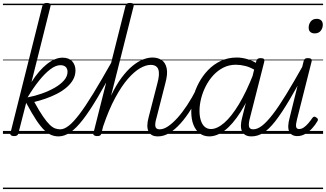

<svg xmlns="http://www.w3.org/2000/svg" viewBox="-20 -910 2216 1305"><path d="M377 17Q353 17 330 8Q307 -1 282 -24.5Q257 -48 227 -93Q197 -138 158 -211L105 -4Q103 6 96 10.5Q89 15 76 15Q63 15 55.5 10Q48 5 51 -6L268 -870Q271 -881 278 -885.5Q285 -890 298 -890Q309 -890 315 -887.5Q321 -885 323 -880Q325 -875 323 -867L194 -352Q244 -431 299 -474.5Q354 -518 405 -518Q449 -518 471 -493Q493 -468 493 -432Q493 -397 476.5 -368Q460 -339 431.5 -315Q403 -291 367 -272.5Q331 -254 291 -240Q251 -226 213 -217Q247 -155 273 -117.5Q299 -80 318.5 -61.5Q338 -43 355 -37Q372 -31 389 -31Q399 -31 403.5 -23.5Q408 -16 406 -7Q404 2 397 9.5Q390 17 377 17ZM167 -248Q216 -257 264 -274Q312 -291 351.5 -313.5Q391 -336 415 -363.5Q439 -391 439 -422Q439 -443 426.5 -455Q414 -467 390 -467Q359 -467 322 -439Q285 -411 246 -362.5Q207 -314 168 -249ZM0 365H540V375H0ZM0 -20H540V0H0ZM0 -505H540V-500H0ZM0 -885H540V-875H0Z M378 17Q367 17 362 9.5Q357 2 358 -7Q359 -16 367.5 -23.5Q376 -31 390 -31Q416 -31 447.5 -55.5Q479 -80 520 -134Q561 -188 614.5 -275.5Q668 -363 739 -489Q744 -500 753 -499Q762 -498 768 -491Q774 -484 769 -474Q699 -341 643.5 -247.5Q588 -154 542.5 -95.5Q497 -37 457 -10Q417 17 378 17ZM540 365V375ZM540 -20V0ZM540 -505V-500ZM540 -885V-875Z M1053 17Q1028 17 1012.5 8Q997 -1 989 -18Q981 -35 981.5 -58.5Q982 -82 990 -112L1050 -345Q1067 -407 1056 -438Q1045 -469 1004 -469Q972 -469 932.5 -446.5Q893 -424 850 -375Q807 -326 763.5 -246Q720 -166 681 -51L669 -4Q667 6 661 10.5Q655 15 640 15Q628 15 620 10Q612 5 615 -5L833 -870Q836 -881 842.5 -885.5Q849 -890 863 -890Q879 -890 885 -884.5Q891 -879 888 -867L735 -260Q769 -332 806 -381.5Q843 -431 880 -461.5Q917 -492 951.5 -505.5Q986 -519 1016 -519Q1053 -519 1079 -501.5Q1105 -484 1113 -445.5Q1121 -407 1104 -345L1045 -114Q1032 -71 1036 -51Q1040 -31 1065 -31Q1076 -31 1081 -23.5Q1086 -16 1085 -7Q1084 2 1076 9.5Q1068 17 1053 17ZM540 365H1216V375H540ZM540 -20H1216V0H540ZM540 -505H1216V-500H540ZM540 -885H1216V-875H540Z M1054 17Q1043 17 1038 9.5Q1033 2 1034 -7Q1035 -16 1043.5 -23.5Q1052 -31 1066 -31Q1092 -31 1122.5 -51.5Q1153 -72 1186 -108.5Q1219 -145 1252 -195Q1285 -245 1316 -306Q1321 -315 1329.5 -314.5Q1338 -314 1344 -307.5Q1350 -301 1346 -292Q1314 -225 1279 -168.5Q1244 -112 1206.5 -70.5Q1169 -29 1131 -6Q1093 17 1054 17ZM1216 365V375ZM1216 -20V0ZM1216 -505V-500ZM1216 -885V-875Z M1402 17Q1365 17 1337.5 -3.5Q1310 -24 1295 -61.5Q1280 -99 1280 -151Q1280 -197 1293 -248Q1306 -299 1331.5 -347Q1357 -395 1394.5 -434Q1432 -473 1481 -496Q1530 -519 1589 -519Q1626 -519 1664.5 -507Q1703 -495 1737 -472L1726 -426Q1683 -453 1648 -461.5Q1613 -470 1583 -470Q1537 -470 1498.5 -450.5Q1460 -431 1430 -398.5Q1400 -366 1379 -325Q1358 -284 1347 -240.5Q1336 -197 1336 -156Q1336 -121 1344.5 -93Q1353 -65 1370.5 -49Q1388 -33 1414 -33Q1455 -33 1503.5 -74.5Q1552 -116 1603 -200Q1654 -284 1703 -409L1721 -365Q1669 -233 1615 -148.5Q1561 -64 1507.5 -23.5Q1454 17 1402 17ZM1689 17Q1664 17 1648.5 8Q1633 -1 1625 -17.5Q1617 -34 1617.5 -58Q1618 -82 1626 -111L1722 -495Q1725 -506 1732 -510.5Q1739 -515 1752 -515Q1769 -515 1774 -508.5Q1779 -502 1776 -490L1680 -113Q1668 -69 1672.5 -50Q1677 -31 1701 -31Q1711 -31 1715.5 -23.5Q1720 -16 1718.5 -7Q1717 2 1710 9.5Q1703 17 1689 17ZM1216 365H1851V375H1216ZM1216 -20H1851V0H1216ZM1216 -505H1851V-500H1216ZM1216 -885H1851V-875H1216Z M1689 17Q1678 17 1673 9.5Q1668 2 1669 -7Q1670 -16 1678.5 -23.5Q1687 -31 1701 -31Q1729 -31 1760.5 -55Q1792 -79 1832.5 -131Q1873 -183 1925 -268Q1977 -353 2046 -476Q2051 -486 2060 -485.5Q2069 -485 2075 -478Q2081 -471 2076 -461Q2003 -325 1948.5 -233Q1894 -141 1851 -86Q1808 -31 1769.5 -7Q1731 17 1689 17ZM1851 365V375ZM1851 -20V0ZM1851 -505V-500ZM1851 -885V-875Z M2001 15Q1961 15 1946 -15.5Q1931 -46 1949 -111L2044 -495Q2047 -506 2053 -510.5Q2059 -515 2073 -515Q2089 -515 2095 -509Q2101 -503 2098 -492L1999 -100Q1990 -66 1992.5 -49.5Q1995 -33 2013 -33Q2029 -33 2044.5 -43.5Q2060 -54 2075 -71.5Q2090 -89 2103 -108Q2109 -116 2115 -117Q2121 -118 2129 -112Q2139 -106 2140.5 -100Q2142 -94 2138 -87Q2123 -61 2101.5 -37.5Q2080 -14 2054.5 0.5Q2029 15 2001 15ZM2119 -683Q2101 -683 2089.5 -692.5Q2078 -702 2078 -722Q2078 -746 2092 -764Q2106 -782 2133 -782Q2151 -782 2162.5 -772Q2174 -762 2174 -742Q2174 -719 2160 -701Q2146 -683 2119 -683ZM1851 365H2176V375H1851ZM1851 -20H2176V0H1851ZM1851 -505H2176V-500H1851ZM1851 -885H2176V-875H1851Z"/></svg>

Font: Playwrite IS Guides
Style: Regular
Weight: 400
Designer: Veronika Burian, José Scaglione
Foundry: TypeTogether
Version: Version 1.003